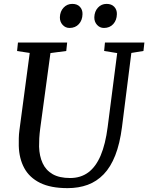

<svg xmlns="http://www.w3.org/2000/svg" viewBox="-20 -963 767 993"><path d="M659.3 -689.2 610.9 -306Q599.9 -220 576.1 -159.5Q552.3 -99 516.4 -61.8Q480.5 -24.5 433.6 -7.2Q386.6 10 329.4 10Q242.2 10 187.1 -17.3Q132.1 -44.6 105.5 -93.8Q78.9 -143 77.1 -208.3Q76.8 -227.3 77.2 -247.9Q77.6 -268.5 80.5 -290L133.7 -689.2L68.3 -699.1L72.9 -743H327.3L322.7 -699.4L240.9 -688.5L188 -298.7Q184.5 -271.4 183.1 -248Q181.8 -224.6 182.1 -204.6Q183.5 -156 200.4 -119.3Q217.2 -82.6 252 -62.4Q286.9 -42.3 342.7 -42.3Q397.4 -42.3 436.6 -71.3Q475.7 -100.3 500.6 -158.8Q525.5 -217.4 536.8 -306L586.1 -688.5L518.6 -699.4L522.8 -743H726.8L721.9 -699.4ZM339.5 -818.4Q318.4 -818.4 303.8 -834.5Q289.2 -850.6 289.7 -873.9Q290.7 -904.2 308.9 -923.5Q327.1 -942.9 353.8 -942.9Q379.5 -942.9 393.4 -927.7Q407.4 -912.5 406.7 -889.9Q406.2 -858.8 388 -838.6Q369.7 -818.4 339.5 -818.4ZM517.5 -818.4Q496.3 -818.4 481.8 -834.5Q467.3 -850.6 467.8 -873.9Q468.8 -904.2 486.6 -923.5Q504.4 -942.9 531.3 -942.9Q556.8 -942.9 571 -927.7Q585.2 -912.5 584.5 -889.9Q584 -858.8 565.8 -838.6Q547.5 -818.4 517.5 -818.4Z"/></svg>

Font: Merriweather Light
Style: Italic
Weight: 300
Italic angle: -7.8°
Designer: Eben Sorkin
Foundry: Eben Sorkin
Version: Version 2.101